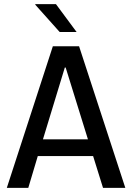

<svg xmlns="http://www.w3.org/2000/svg" viewBox="-20 -910 640 930"><path d="M13 0 236 -686H363L587 0H479L431 -154H163L117 0ZM294 -583 188 -235H406L298 -583ZM269 -755 151 -887V-890H251L351 -755Z"/></svg>

Font: Chivo Mono
Style: Regular
Weight: 400
Monospace: yes
Designer: Hector Gatti
Foundry: Omnibus-Type
Version: Version 1.008; ttfautohint (v1.8.4.7-5d5b)